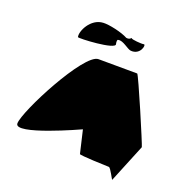

<svg xmlns="http://www.w3.org/2000/svg" viewBox="-131 -867 951 981"><g transform="rotate(20 344.0 -376.5)"><path d="M29 -113C29 -49 354 -199 354 -199L383 -75C384 -69 533 -64 544 -64C554 -64 583 -2 583 -8L668 -216C668 -224 524 -562 517 -562C517 -562 384 -563 306 -563C228 -563 29 -178 29 -113ZM169 -633C171 -627 374 -637 364 -666C362 -672 360 -692 368 -690C393 -696 427 -662 446 -660C500 -655 511 -717 498 -714C485 -711 432 -716 430 -721C428 -727 424 -710 402 -714C370 -732 297 -748 266 -746C198 -743 161 -662 169 -633Z"/></g></svg>

Font: Ampere
Style: SCExt
Weight: 400
Version: Version 1